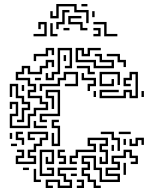

<svg xmlns="http://www.w3.org/2000/svg" viewBox="-20 -926 773 962"><path d="M149 -620V-656H209V-686H251V-650H239V-674H221V-644H161V-620ZM209 -524V-560H221V-536H239V-566H269V-686H341V-584H305V-596H329V-674H281V-554H251V-524ZM449 -584V-614H359V-686H401V-656H419V-686H485V-674H431V-644H389V-674H371V-626H461V-596H539V-614H479V-644H455V-656H491V-626H551V-584ZM599 -590V-614H569V-644H515V-656H581V-626H611V-590ZM299 -620V-650H311V-620ZM29 -284V-356H59V-404H41V-380H29V-416H71V-344H41V-296H119V-356H149V-386H209V-404H179V-434H119V-476H149V-494H119V-524H59V-566H89V-596H131V-566H179V-596H209V-626H251V-590H239V-614H221V-584H191V-554H119V-584H101V-554H71V-536H131V-506H161V-464H131V-446H191V-416H221V-374H161V-344H131V-284ZM419 -554V-584H365V-596H431V-566H455V-554ZM179 -470V-506H269V-536H299V-566H371V-494H305V-506H359V-554H311V-524H281V-494H191V-470ZM479 -494V-566H581V-500H569V-554H491V-506H539V-530H551V-494ZM479 -434V-476H575V-464H491V-446H599V-476H641V-446H659V-554H641V-524H611V-506H635V-494H599V-536H629V-566H671V-434H629V-464H611V-434ZM419 -470V-506H449V-524H389V-560H401V-536H461V-494H431V-470ZM155 -524V-536H185V-524ZM65 -314V-326H89V-386H119V-404H89V-434H59V-494H41V-440H29V-506H71V-446H101V-416H131V-374H101V-314ZM89 -470V-500H101V-470ZM179 -314V-356H269V-464H221V-446H251V-380H239V-434H209V-476H281V-344H191V-326H215V-314ZM689 -440V-470H701V-440ZM449 -440V-470H461V-440ZM239 -194V-260H251V-206H269V-284H239V-326H275V-314H251V-296H281V-194ZM149 -284V-320H161V-296H215V-284ZM89 -200V-224H59V-266H95V-254H71V-236H101V-200ZM59 -104V-146H89V-164H65V-176H101V-134H71V-116H149V-134H119V-176H149V-206H179V-236H209V-254H131V-236H155V-224H119V-266H221V-224H191V-194H161V-164H131V-146H161V-104ZM569 -170V-224H539V-254H485V-266H551V-236H581V-170ZM575 -254V-266H635V-254ZM29 -230V-260H41V-230ZM629 -194V-230H641V-206H659V-236H701V-200H689V-224H671V-194ZM329 -104V-146H359V-176H449V-194H419V-236H521V-194H491V-176H521V-104H479V-140H491V-116H509V-164H479V-206H509V-224H431V-206H461V-164H371V-134H341V-116H365V-104ZM599 -200V-230H611V-200ZM35 -194V-206H65V-194ZM539 -170V-200H551V-170ZM179 -44V-176H251V-104H209V-140H221V-116H239V-164H191V-56H239V-74H215V-86H251V-44ZM275 -104V-116H299V-134H269V-176H305V-164H281V-146H311V-104ZM449 16V-14H419V-44H389V-86H419V-104H389V-146H461V-86H491V-26H569V-44H509V-86H569V-104H539V-146H599V-176H641V-146H671V-104H635V-116H659V-134H629V-164H611V-134H551V-116H581V-74H521V-56H581V-14H479V-74H449V-134H401V-116H431V-74H401V-56H431V-26H461V4H485V16ZM599 -50V-110H611V-50ZM95 -74V-86H125V-74ZM209 16V-26H281V4H329V-14H299V-44H269V-86H365V-74H281V-56H311V-26H341V16H269V-14H221V4H245V16ZM149 -14V-80H161V-26H185V-14ZM335 -44V-56H365V-44ZM365 16V4H389V-14H365V-26H401V16ZM412 -810V-864H352V-894H274V-834H232V-870H244V-846H262V-906H364V-876H424V-810ZM388 -894V-906H418V-894ZM262 -780V-816H292V-876H328V-864H304V-804H274V-780ZM442 -840V-870H454V-840ZM382 -774V-804H322V-846H388V-834H334V-816H394V-786H418V-774ZM148 -744V-756H202V-804H184V-780H172V-816H214V-744ZM502 -744V-804H448V-816H514V-756H568V-744ZM232 -744V-810H244V-756H268V-744ZM298 -774V-786H328V-774ZM448 -744V-756H472V-774H448V-786H484V-744Z"/></svg>

Font: Rubik Maze
Style: Regular
Weight: 400
Designer: Hubert and Fischer, NaN
Foundry: Hubert and Fischer, NaN
Version: Version 2.200